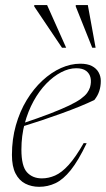

<svg xmlns="http://www.w3.org/2000/svg" viewBox="-20 -710 408 740"><path d="M274 -447Q245.5 -447 215.8 -431.5Q186 -416 158.5 -387.8Q131 -359.5 109.5 -320.5Q88 -281.5 75.2 -234Q62.5 -186.5 62.5 -133.5Q62.5 -69.5 84 -46Q105.5 -22.5 141.5 -22.5Q167 -22.5 192.2 -33.5Q217.5 -44.5 244.5 -74.2Q271.5 -104 302.5 -158.5L314 -158Q282 -91 252.8 -54.5Q223.5 -18 193.8 -4Q164 10 131 10Q101.5 10 77.5 -2.2Q53.5 -14.5 39.8 -41.5Q26 -68.5 26 -113Q26 -173.5 41.2 -227.2Q56.5 -281 83 -324.5Q109.5 -368 143.5 -399.5Q177.5 -431 215 -447.8Q252.5 -464.5 289.5 -464.5Q317 -464.5 334.2 -455.5Q351.5 -446.5 360 -431.2Q368.5 -416 368.5 -398Q368.5 -377 362.5 -358.8Q356.5 -340.5 343.5 -324.5Q318.5 -312.5 286 -299.2Q253.5 -286 216.2 -272.5Q179 -259 140 -246Q101 -233 63.5 -221.5L64 -233.5Q128.5 -255 173 -272.2Q217.5 -289.5 246.2 -303.2Q275 -317 291.5 -329Q308 -341 315.8 -351.8Q323.5 -362.5 327 -373.5Q332.5 -393.5 329 -410Q325.5 -426.5 312 -436.8Q298.5 -447 274 -447ZM235 -526H219L112 -685V-690.5H161.5ZM348.5 -526H335.5L272 -685V-690.5H318.5Z"/></svg>

Font: Newsreader 36pt ExtraLight
Style: Italic
Weight: 250
Italic angle: -17°
Designer: Hugues Gentile
Foundry: Production Type
Version: Version 1.003